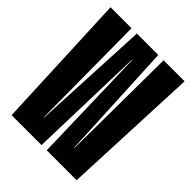

<svg xmlns="http://www.w3.org/2000/svg" viewBox="-194 -781 886 886"><g transform="rotate(45 249.0 -337.5)"><path d="M35.8 0 6.5 -675H143.5L147.8 -97.8H149.8L178.2 -675H318L346.2 -97.8H348.2L352.8 -675H489.8L460.2 0H265L249.5 -573.2H247.5L231 0Z"/></g></svg>

Font: Anybody UltraCondensed Thin
Style: Regular
Weight: 100
Width: 1
Designer: Tyler Finck
Foundry: Etcetera Type Company
Version: Version 1.110